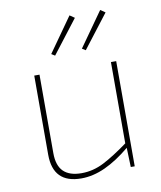

<svg xmlns="http://www.w3.org/2000/svg" viewBox="-82 -785 725 863"><g transform="rotate(-10 280.0 -353.5)"><path d="M115 -480V-122Q115 -65 142.5 -38Q170 -11 225 -11Q278 -11 327.5 -36.5Q377 -62 444 -111V-88Q385 -39 329.5 -13.5Q274 12 220 12Q91 12 91 -119V-480ZM465 -480V0H447L444 -88L441 -104V-480ZM294 -719 316 -704 199 -552 183 -562ZM434 -719 456 -704 339 -552 323 -562Z"/></g></svg>

Font: Exo 2 Thin
Style: Regular
Weight: 250
Designer: Natanael Gama
Foundry: Natanael Gama
Version: Version 2.010